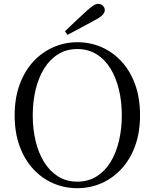

<svg xmlns="http://www.w3.org/2000/svg" viewBox="-20 -965 807 1001"><path d="M318.7 -802Q347.3 -829.3 375.3 -855.9Q403.4 -882.5 429 -905.7Q452.4 -927 466.2 -935.9Q479.9 -944.8 491.8 -944.8Q506.4 -944.8 516.3 -935Q526.3 -925.2 526.3 -912.4Q526.3 -899.7 514.5 -887Q502.7 -874.4 471.6 -858.2Q437.3 -839.2 402 -820.5Q366.8 -801.8 331.5 -783.2ZM383 16.1Q316.9 16.1 257.7 -9.3Q198.4 -34.7 153.2 -83.8Q107.9 -132.9 82.2 -203.3Q56.4 -273.6 56.4 -363.7Q56.4 -452.8 82.2 -523.6Q107.9 -594.3 153.2 -643.4Q198.4 -692.5 257.7 -718.7Q316.9 -744.9 383 -744.9Q450 -744.9 508.8 -719.5Q567.6 -694.1 613.1 -645Q658.7 -595.9 684.4 -525.1Q710.1 -454.4 710.1 -363.7Q710.1 -274.6 684.4 -204.2Q658.7 -133.7 613.1 -84.6Q567.6 -35.5 508.8 -9.7Q450 16.1 383 16.1ZM383 -18Q440.1 -18 483.7 -45.3Q527.4 -72.6 556.4 -120.2Q585.4 -167.8 600.2 -230.4Q615.1 -293.1 615.1 -363.7Q615.1 -434.4 600.2 -496.9Q585.4 -559.5 556.4 -607.1Q527.4 -654.7 483.7 -682Q440.1 -709.3 383 -709.3Q325.9 -709.3 282.6 -682Q239.2 -654.7 209.8 -607.1Q180.4 -559.5 165.5 -496.9Q150.7 -434.4 150.7 -363.7Q150.7 -293.1 165.5 -230.4Q180.4 -167.8 209.8 -120.2Q239.2 -72.6 282.6 -45.3Q325.9 -18 383 -18Z"/></svg>

Font: Noto Serif KR ExtraLight
Style: Regular
Weight: 200
Designer: Ryoko NISHIZUKA 西塚涼子 (kana & ideographs); Frank Grießhammer (Latin, Greek & Cyrillic); Wenlong ZHANG 张文龙 (bopomofo); San
Foundry: Adobe
Version: Version 2.002-H1;hotconv 1.1.0;makeotfexe 2.6.0